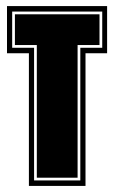

<svg xmlns="http://www.w3.org/2000/svg" viewBox="-20 -611 375 631"><path d="M75 0V-436H3V-591H332V-436H261V0ZM92 -18H244V-454H316V-573H20V-454H92ZM101 -27V-463H29V-564H307V-463H235V-27Z"/></svg>

Font: Alumni Sans Collegiate One SC
Style: Regular
Weight: 400
Designer: Robert E. Leuschke
Foundry: Robert E. Leuschke
Version: Version 1.100